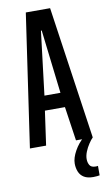

<svg xmlns="http://www.w3.org/2000/svg" viewBox="-98 -734 541 981"><g transform="rotate(-10 173.0 -244.0)"><path d="M10 0 110 -688H236L336 0H249L223 -177H119L94 0ZM130 -253H213L174 -583H170ZM304 200Q274 200 256 189Q238 178 230 158.5Q222 139 222 116Q222 87 242 51Q262 15 292 -10L336 0Q326 10 314 28Q302 46 294 66Q286 86 286 104Q286 122 294 135.5Q302 149 324 149Q326 149 329.5 149Q333 149 337 148V197Q331 198 323 199Q315 200 304 200Z"/></g></svg>

Font: Saira UltraCondensed SemiBold
Style: Regular
Weight: 600
Width: 1
Designer: Hector Gatti with collaboration of the Omnibus-Type team
Foundry: Omnibus-Type
Version: Version 1.101